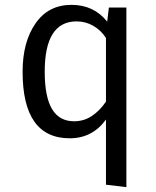

<svg xmlns="http://www.w3.org/2000/svg" viewBox="-20 -558 640 790"><path d="M421 -469 428 -527H500V212L416 202V-66Q360 11 267 11Q73 11 73 -263Q73 -385 126 -461.5Q179 -538 274 -538Q366 -538 421 -469ZM164 -263Q164 -160 194 -109.5Q224 -59 285 -59Q326 -59 359 -81.5Q392 -104 416 -140V-402Q395 -434 363.5 -452Q332 -470 295 -470Q164 -470 164 -263Z"/></svg>

Font: FiraDG Mono
Style: Regular
Weight: 400
Designer: Carrois Corporate & Edenspiekermann AG
Foundry: Carrois Corporate GbR & Edenspiekermann AG
Version: Version 3.206